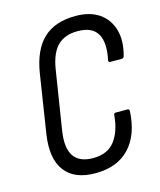

<svg xmlns="http://www.w3.org/2000/svg" viewBox="-103 -738 682 820"><g transform="rotate(-15 238.0 -327.5)"><path d="M218 8Q125 8 83.5 -47.5Q42 -103 58 -208L98 -465Q114 -566 165.5 -614.5Q217 -663 308 -663Q371 -663 411.5 -635.5Q452 -608 466.5 -558.5Q481 -509 463 -444Q460 -435 453 -435H402Q393 -435 394 -444Q410 -518 387.5 -558Q365 -598 300 -598Q243 -598 211 -566Q179 -534 168 -465L127 -206Q115 -130 140 -93.5Q165 -57 225 -57Q289 -57 321 -98.5Q353 -140 359 -211Q359 -220 368 -220H419Q428 -220 428 -211Q423 -107 369 -49.5Q315 8 218 8Z"/></g></svg>

Font: Sofia Sans Condensed
Style: Italic
Weight: 400
Italic angle: -9°
Designer: Botio Nikoltchev, Ani Petrova
Foundry: lettersoup
Version: Version 4.101